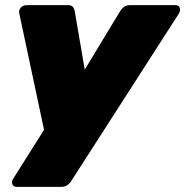

<svg xmlns="http://www.w3.org/2000/svg" viewBox="-20 -540 723 750"><path d="M45 190Q33 190 28.5 179.5Q24 169 31 159L152 -33L55 -489Q53 -501 61.5 -510.5Q70 -520 86 -520H245Q260 -520 265.5 -512Q271 -504 272 -496L311 -268L449 -496Q454 -505 463.5 -512.5Q473 -520 488 -520H665Q679 -520 682 -509.5Q685 -499 680 -489L259 166Q254 175 244 182.5Q234 190 219 190Z"/></svg>

Font: Rubik Black
Style: Italic
Weight: 900
Italic angle: -12°
Designer: Hubert and Fischer
Foundry: Hubert and Fischer
Version: Version 2.300;gftools[0.9.30]